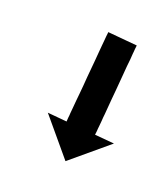

<svg xmlns="http://www.w3.org/2000/svg" viewBox="-20 -60 107 122"><path d="M66.6 -30.5C66.7 -30.7 66.8 -30.9 66.9 -31.1L48.8 -39.6C48.7 -39.4 48.6 -39.2 48.5 -38.9C48.2 -38.3 47.9 -37.7 47.6 -37.1C47.2 -36.2 46.8 -35.3 46.3 -34.3C45.8 -33.1 45.2 -31.9 44.6 -30.7C44 -29.3 43.3 -27.8 42.6 -26.4C41.9 -24.8 41.1 -23.2 40.4 -21.6C39.6 -19.9 38.8 -18.2 38 -16.5C37.2 -14.7 36.4 -13 35.5 -11.2C34.7 -9.4 33.9 -7.7 33.1 -5.9C32.3 -4.2 31.5 -2.5 30.7 -0.8C29.9 0.8 29.2 2.4 28.4 4C27.8 5.4 27.1 6.9 26.4 8.3C25.9 9.5 25.3 10.7 24.7 11.9C24.3 12.9 23.9 13.8 23.4 14.7C23.2 15.3 22.9 15.9 22.6 16.5C22.5 16.7 22.4 17 22.3 17.2L10.4 11.6L21.6 42.4L52.4 31.2L40.4 25.6C40.5 25.4 40.6 25.2 40.7 25C41 24.4 41.3 23.8 41.6 23.2C42 22.3 42.4 21.3 42.9 20.4C43.4 19.2 44 18 44.6 16.8C45.2 15.3 45.9 13.9 46.6 12.5C47.3 10.9 48.1 9.3 48.8 7.7C49.6 6 50.4 4.3 51.2 2.5C52 0.8 52.8 -1 53.7 -2.8C54.5 -4.5 55.3 -6.3 56.1 -8C56.9 -9.8 57.7 -11.5 58.5 -13.2C59.3 -14.8 60 -16.4 60.7 -18C61.4 -19.4 62.1 -20.8 62.8 -22.3C63.3 -23.5 63.9 -24.7 64.4 -25.9C64.9 -26.8 65.3 -27.8 65.7 -28.7C66 -29.3 66.3 -29.9 66.6 -30.5Z"/></svg>

Font: FRB American Cursive Just Arrows Medium
Style: Italic
Weight: 500
Italic angle: -25°
Version: Version 2.0;Modular Font Editor K font №1